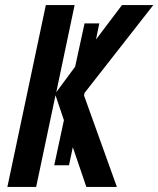

<svg xmlns="http://www.w3.org/2000/svg" viewBox="-20 -734 622 754"><path d="M9 0 160 -714H273L201 -372L275 -472L312 -642H370L357 -579L459 -714H582L312 -369L310 -359L439 0H319L266 -156L251 -85H193L231 -262L198 -360L122 0Z"/></svg>

Font: Noto Sans Condensed SemiBold
Style: Italic
Weight: 600
Width: 3
Italic angle: -12°
Designer: Monotype Design Team
Foundry: Monotype Imaging Inc.
Version: Version 2.013; ttfautohint (v1.8.4.7-5d5b)